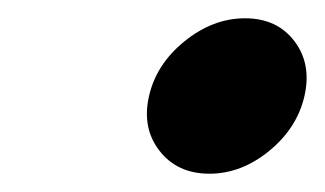

<svg xmlns="http://www.w3.org/2000/svg" viewBox="-20 -406 355 210"><path d="M154.5 -241Q135 -266 143 -301Q151 -336 182 -361Q213 -386 248 -386Q283 -386 302 -361Q321 -336 313 -301Q305 -266 274.5 -241Q244 -216 209 -216Q174 -216 154.5 -241Z"/></svg>

Font: Miedinger
Style: Bold-Italic
Weight: 700
Italic angle: -13°
Version: Version 001.000